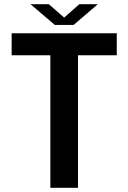

<svg xmlns="http://www.w3.org/2000/svg" viewBox="-20 -896 612 916"><path d="M125.5 -876H212.9L286.1 -812L358.4 -876H446.8L331.1 -776.9H241.7ZM537.1 -632.3H352.1V0H220.2V-632.3H35.6V-737.3H537.1Z"/></svg>

Font: Epilogue SemiBold
Style: Regular
Weight: 600
Designer: Tyler Finck
Foundry: Etcetera Type Co
Version: Version 2.112